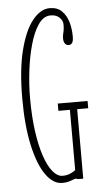

<svg xmlns="http://www.w3.org/2000/svg" viewBox="-52 -744 429 789"><g transform="rotate(-5 162.0 -350.0)"><path d="M172.5 10Q135 10 104.8 -33Q74.5 -76 56.8 -156.5Q39 -237 39 -349Q39 -468.5 59.5 -548.8Q80 -629 113 -669.5Q146 -710 183.5 -710Q214.5 -710 233 -692Q251.5 -674 259.8 -645.8Q268 -617.5 268 -586.5Q268 -566 262.5 -559Q257 -552 248 -552Q239.5 -552 233.5 -559.5Q227.5 -567 227.5 -581Q227.5 -590 229.2 -597.5Q231 -605 232.8 -614.2Q234.5 -623.5 234.5 -638Q234.5 -654 221.2 -667Q208 -680 184.5 -680Q155.5 -680 134.2 -649.2Q113 -618.5 99 -568.8Q85 -519 78 -461Q71 -403 71 -349Q71 -272.5 79.5 -211.5Q88 -150.5 102.8 -107.5Q117.5 -64.5 136.5 -41.8Q155.5 -19 176.5 -19Q195 -19 209.2 -25.5Q223.5 -32 230 -38V-286.5H182.5V-316.5H305.5V-286.5H260V0H236.5Q236 -1 234.2 -1.8Q232.5 -2.5 230.5 -2.5Q225.5 -2.5 218.2 0.5Q211 3.5 200 6.8Q189 10 172.5 10Z"/></g></svg>

Font: Imbue Thin
Style: Regular
Weight: 100
Designer: Tyler Finck
Foundry: Etcetera Type Company
Version: Version 1.102